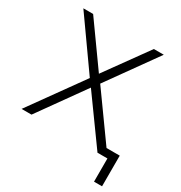

<svg xmlns="http://www.w3.org/2000/svg" viewBox="-196 -840 1074 1139"><g transform="rotate(30 340.5 -270.5)"><path d="M44 -700H111L318 -410L527 -700H595L354 -363L614 0H545L318 -315L93 0H25L284 -361ZM668 159H613V0H545V-51H668Z"/></g></svg>

Font: Montserrat-Alt1 Light
Style: Regular
Weight: 300
Designer: Differentunic
Foundry: Differentunic
Version: Version 7.222